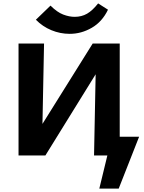

<svg xmlns="http://www.w3.org/2000/svg" viewBox="-20 -914 844 1129"><path d="M652 0V-110H798L735 0ZM564 195 638 -110H798L678 195ZM155 0V-66L525 -658H611V-588L247 0ZM89 0V-658H239L226 0ZM533 0 546 -658H684V0ZM390 -715Q334 -715 282 -736.5Q230 -758 191 -798L277 -881Q316 -842 351.5 -828.5Q387 -815 419 -815Q460 -815 492 -833.5Q524 -852 557 -894L615 -857Q581 -786 519.5 -750.5Q458 -715 390 -715Z"/></svg>

Font: Ysabeau Infant ExtraBold
Style: Regular
Weight: 800
Designer: Christian Thalmann (Catharsis Fonts)
Version: Version 2.001;gftools[0.9.30]; featfreeze: ss01,ss02,lnum